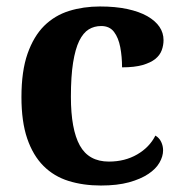

<svg xmlns="http://www.w3.org/2000/svg" viewBox="-20 -569 567 599"><path d="M294.9 9.8Q239.7 9.8 194.1 -4.4Q148.4 -18.6 115.7 -51.3Q83 -84 64.9 -136.7Q46.9 -189.5 46.9 -266.1Q46.9 -347.2 65.9 -401.4Q85 -455.6 117.7 -488.3Q150.9 -521 195.6 -534.9Q240.2 -548.8 292 -548.8Q340.3 -548.8 377.4 -540.8Q414.6 -532.7 439.5 -518.6Q490.2 -489.3 490.2 -443.8Q490.2 -427.7 484.6 -412.4Q479 -397 464.8 -385.3Q450.2 -373.5 425 -366.2Q399.9 -358.9 360.8 -358.9Q360.8 -392.1 355.2 -421.6Q349.6 -451.2 335.7 -469.5Q321.8 -487.8 295.9 -487.8Q273.9 -487.8 256.8 -477.3Q239.7 -466.8 227.1 -441.4Q214.8 -416 208 -373.5Q201.2 -331.1 201.2 -267.1Q201.2 -165.5 229 -115.2Q256.8 -64.9 319.8 -64.9Q369.6 -64.9 408 -87.2Q446.3 -109.4 464.8 -146Q477.1 -138.7 482.9 -126.2Q488.8 -113.8 488.8 -100.1Q488.8 -81.1 477.5 -61.5Q466.3 -42 442.9 -26.4Q418.9 -10.3 382.3 -0.2Q345.7 9.8 294.9 9.8Z"/></svg>

Font: Koh Santepheap
Style: Bold
Weight: 700
Designer: Danh Hong
Version: Version 2.002; ttfautohint (v1.8.3)